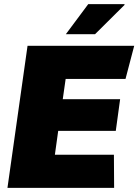

<svg xmlns="http://www.w3.org/2000/svg" viewBox="-20 -907 668 927"><path d="M16 0 113 -686H628L586 -526H297L283 -428H560L539 -275H261L245 -160H530L531 0ZM298 -742 406 -887H580L582 -884L439 -742Z"/></svg>

Font: Chivo Medium Black
Style: Italic
Weight: 900
Italic angle: -8.05°
Version: Version 2.002